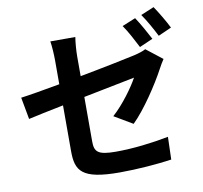

<svg xmlns="http://www.w3.org/2000/svg" viewBox="-96 -966 1191 1128"><g transform="rotate(-10 500.0 -402.0)"><path d="M972 -727C955 -762 918 -825 892 -863L813 -830C840 -792 872 -734 893 -692ZM853 -681C834 -718 799 -781 774 -818L694 -785C721 -747 752 -687 773 -646ZM400 -655C400 -690 404 -740 409 -770H260C265 -740 268 -689 268 -655V-513C169 -495 81 -480 34 -474L58 -343C100 -353 179 -369 268 -387V-114C268 4 301 59 528 59C636 59 756 49 839 37L843 -98C744 -79 632 -65 527 -65C418 -65 400 -87 400 -149V-414C541 -442 676 -469 707 -475C679 -423 614 -332 548 -273L658 -208C730 -278 821 -416 865 -499C874 -517 888 -539 897 -553L801 -628C783 -618 759 -611 730 -604C685 -594 545 -565 400 -538Z"/></g></svg>

Font: Genne Gothic Bold
Style: Regular
Weight: 700
Designer: Ryoko NISHIZUKA (kana & ideographs); Paul D. Hunt (Latin, Greek & Cyrillic); Wenlong ZHANG (bopomofo); Sandoll Communica
Foundry: Adobe Systems Incorporated
Version: Version 1.004;PS 1.004;hotconv 16.6.51;makeotf.lib2.5.65220